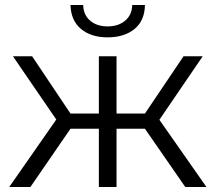

<svg xmlns="http://www.w3.org/2000/svg" viewBox="-20 -751 866 771"><path d="M448 0H377V-234H263L102 0H17L206 -271L32 -525H109L263 -295H377V-525H448V-295H562L717 -525H794L620 -270L809 0H724L562 -234H448ZM412 -601Q346 -601 305.5 -634.5Q265 -668 263 -731H314Q315 -691 342 -668Q369 -645 412 -645Q455 -645 482.5 -668Q510 -691 511 -731H562Q561 -668 520 -634.5Q479 -601 412 -601Z"/></svg>

Font: Modern
Style: Small
Weight: 400
Designer: Julieta Ulanovsky
Foundry: Julieta Ulanovsky
Version: Version 8.000